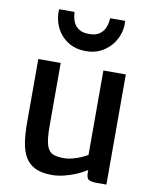

<svg xmlns="http://www.w3.org/2000/svg" viewBox="-91 -893 789 970"><g transform="rotate(10 304.0 -407.5)"><path d="M242 8Q187.5 8 154 -9Q120.5 -26 103 -57.8Q85.5 -89.5 79.2 -133.5Q73 -177.5 73 -231V-557H188V-232Q188 -166 198.2 -135Q208.5 -104 230.2 -95Q252 -86 287 -86Q307.5 -86 330.8 -92.2Q354 -98.5 374.5 -107.2Q395 -116 407 -124V-557H522V8H469Q446 8 432.5 1.2Q419 -5.5 419 -33V-48.5Q397 -34.5 368 -21.5Q338 -8.5 305 -0.2Q272 8 242 8ZM302 -638Q246.5 -638 207.2 -664.5Q168 -691 148.8 -733.2Q129.5 -775.5 133 -823H212Q212.5 -817.5 214.2 -802Q216 -786.5 224 -769Q232 -751.5 250.8 -738.8Q269.5 -726 303 -726Q336.5 -726 355 -738.8Q373.5 -751.5 382 -769Q390.5 -786.5 392.5 -802Q394.5 -817.5 395 -823H472Q475.5 -775.5 455 -733.2Q434.5 -691 395 -664.5Q355.5 -638 302 -638Z"/></g></svg>

Font: Koeln Type Sans
Style: Regular
Weight: 400
Designer: Eben Sorkin
Foundry: Eben Sorkin
Version: Version 2.001